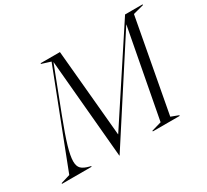

<svg xmlns="http://www.w3.org/2000/svg" viewBox="-204 -936 1278 1187"><g transform="rotate(-30 435.0 -343.0)"><path d="M-58 -5 8 -25 264 -687 200 -707V-712H338L395 -92H396L803 -712H928V-707L852 -687L729 -25L782 -5V0H590V-5L660 -25L779 -654H778L338 26H336L273 -677H272L152 -365Q109 -253 90 -187.5Q71 -122 71 -85Q71 -50 88 -33.5Q105 -17 141 -8L153 -5V0H-58Z"/></g></svg>

Font: Nyght Serif Light Italic
Style: Regular
Weight: 300
Italic angle: -16°
Designer: Maksym Kobuzan
Version: Version 0.410